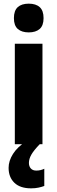

<svg xmlns="http://www.w3.org/2000/svg" viewBox="-20 -788 314 1049"><path d="M137 -768Q176 -768 197 -749Q218 -730 218 -689Q218 -648 196.5 -629.5Q175 -611 137 -611Q99 -611 77.5 -629.5Q56 -648 56 -689Q56 -730 77 -749Q98 -768 137 -768ZM212 -549V0H61V-549ZM138 102Q138 121 148.5 132.5Q159 144 178 144Q192 144 203 141Q214 138 222 134V228Q209 233 191 237Q173 241 150 241Q90 241 58.5 210.5Q27 180 27 129Q27 91 51 53Q75 15 123 -16L197 0Q165 33 151.5 56.5Q138 80 138 102Z"/></svg>

Font: Noto Sans Sinhala Condensed ExtraBold
Style: Regular
Weight: 800
Width: 3
Designer: Jelle Bosma - Monotype Design Team
Foundry: Monotype Imaging Inc.
Version: Version 2.006; ttfautohint (v1.8.4.7-5d5b)